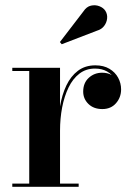

<svg xmlns="http://www.w3.org/2000/svg" viewBox="-20 -722 508 742"><path d="M204.5 -217Q204.5 -265.5 212 -310.8Q219.5 -356 236.5 -391.8Q253.5 -427.5 281.2 -448.5Q309 -469.5 348.5 -469.5Q380.5 -469.5 402.8 -456.2Q425 -443 436.5 -421.8Q448 -400.5 448 -376.5Q448 -345.5 428.2 -323Q408.5 -300.5 375.5 -300.5Q342 -300.5 321.8 -320.2Q301.5 -340 301.5 -368Q301.5 -401.5 323 -421.2Q344.5 -441 375 -441Q395.5 -441 412 -432Q428.5 -423 437.8 -408.2Q447 -393.5 447 -376.5H435Q435 -397.5 424.2 -416Q413.5 -434.5 393.8 -445.8Q374 -457 347 -457Q312.5 -457 287 -437.5Q261.5 -418 245 -384Q228.5 -350 220.2 -307Q212 -264 212 -217ZM212 -460V-12.5H284V0H27.5V-12.5H93V-447.5H27.5V-460ZM218.5 -551 211.5 -559.5 302 -677.5Q314.5 -696.5 331.5 -700.2Q348.5 -704 364 -698Q379.5 -692 387 -680.5Q395.5 -667.5 394 -651.2Q392.5 -635 382.5 -621.8Q372.5 -608.5 355 -603.5Z"/></svg>

Font: Bodoni Moda 18pt SemiBold
Style: Regular
Weight: 600
Designer: Owen Earl
Foundry: indestructible type
Version: Version 2.005